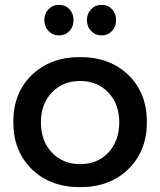

<svg xmlns="http://www.w3.org/2000/svg" viewBox="-20 -773 665 797"><path d="M358.4 -644Q340.8 -662.1 340.8 -689.5Q340.8 -716.8 358.4 -734.9Q376 -752.9 401.9 -752.9Q427.7 -752.9 444.8 -734.9Q461.9 -716.8 461.9 -689.5Q461.9 -662.1 444.8 -644Q427.7 -626 401.9 -626Q376 -626 358.4 -644ZM181.6 -644Q164.1 -662.1 164.1 -689.5Q164.1 -716.8 181.6 -734.9Q199.2 -752.9 225.1 -752.9Q251 -752.9 268.1 -734.9Q285.2 -716.8 285.2 -689.5Q285.2 -662.1 268.1 -644Q251 -626 225.1 -626Q199.2 -626 181.6 -644ZM149.9 -264.6Q149.9 -188 195.3 -140.1Q240.2 -91.8 312.5 -91.8Q384.8 -91.8 429.7 -139.6Q474.6 -187.5 475.1 -264.6Q475.1 -341.3 429.7 -389.2Q383.8 -437 312.5 -437Q241.2 -437 195.3 -389.2Q149.4 -341.3 149.9 -264.6ZM35.2 -266.6Q35.2 -387.7 112.3 -461.9Q189.5 -536.1 312.5 -536.1Q436 -536.1 513.2 -461.4Q589.8 -386.7 589.8 -266.6Q589.8 -146.5 512.7 -70.8Q435.5 3.9 312.5 3.9Q189 3.9 111.8 -70.8Q35.2 -146 35.2 -266.6Z"/></svg>

Font: TruenoRg
Style: Book
Weight: 400
Designer: Julieta Ulanovsky
Foundry: Julieta Ulanovsky
Version: Version 3.001b